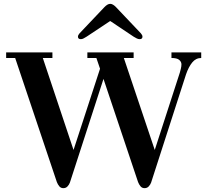

<svg xmlns="http://www.w3.org/2000/svg" viewBox="-20 -966 1074 1000"><path d="M386 -775Q386 -780 388.5 -784Q391 -788 394 -792L523 -928Q540 -946 554 -946Q568 -946 585 -928L714 -792Q717 -788 719.5 -784Q722 -780 722 -775Q722 -762 707 -762Q700 -762 692 -766Q684 -770 676 -775L555 -856H553L431 -775Q423 -770 415.5 -766Q408 -762 401 -762Q386 -762 386 -775ZM12 -664V-693H253V-664H203L363 -185L501 -608L482 -664H435V-693H676V-664H625L786 -185L917 -589Q919 -597 922 -608.5Q925 -620 925 -631Q925 -644 913.5 -654Q902 -664 873 -664V-693H1028V-664Q1000 -664 981 -640.5Q962 -617 949 -579L767 -15Q763 -4 754.5 5Q746 14 733 14Q720 14 712 4.5Q704 -5 699 -18L519 -555L344 -15Q340 -4 331.5 5Q323 14 310 14Q297 14 289 4.5Q281 -5 276 -18L59 -664Z"/></svg>

Font: Monomakh
Style: Regular
Weight: 400
Version: Version 1.200; ttfautohint (v1.8.4.7-5d5b)